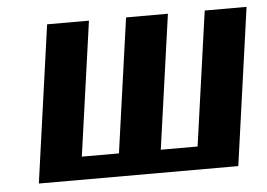

<svg xmlns="http://www.w3.org/2000/svg" viewBox="-42 -554 846 608"><g transform="rotate(-5 381.0 -250.0)"><path d="M692 0H58L128 -500H261L201 -73H319L379 -500H512L452 -73H569L629 -500H762Z"/></g></svg>

Font: Arsenal SC
Style: Bold Italic
Weight: 700
Italic angle: -9.10001°
Designer: Andrij Shevchenko
Foundry: Stairsfor
Version: Version 2.001; ttfautohint (v1.8.4.7-5d5b)